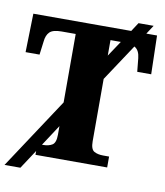

<svg xmlns="http://www.w3.org/2000/svg" viewBox="-91 -835 851 989"><g transform="rotate(10 334.5 -340.5)"><path d="M0 79 244 -291V-649H170Q125 -649 108 -632Q91 -615 88 -582L79 -512H6L11 -714H523L553 -760H632L602 -714H658L663 -512H590L583 -582Q581 -602 574 -616Q567 -630 553 -638L426 -446V-120Q426 -78 444.5 -67.5Q463 -57 492 -57H523V0H148V-20L83 79ZM426 -649V-568L480 -649ZM244 -122V-167L172 -57H178Q207 -57 225.5 -68.5Q244 -80 244 -122Z"/></g></svg>

Font: Noto Serif ExtraBold
Style: Regular
Weight: 800
Designer: Monotype Design Team
Foundry: Monotype Imaging Inc.
Version: Version 2.014